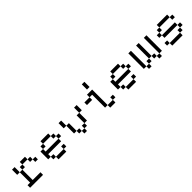

<svg xmlns="http://www.w3.org/2000/svg" viewBox="327 -1954 3283 3283"><g transform="rotate(-45 1969.0 -312.5)"><path d="M62.5 0H375V-62.5H187.5V-312.5H125V-62.5H62.5ZM62.5 -312.5H125V-437.5H62.5ZM187.5 -312.5H250V-375H187.5ZM250 -375H375V-437.5H250ZM375 -312.5H437.5V-375H375ZM437.5 -250H500V-312.5H437.5Z M625 -312.5V-125H687.5V-187.5H1000V-250H687.5V-312.5ZM687.5 -62.5H750V-125H687.5ZM687.5 -312.5H750V-375H687.5ZM750 0H937.5V-62.5H750ZM750 -375H937.5V-437.5H750ZM937.5 -62.5H1000V-125H937.5ZM937.5 -312.5H1000V-375H937.5ZM1000 -250H1062.5V-312.5H1000Z M1187.5 -437.5V-312.5H1250V-437.5ZM1250 -125H1312.5V-312.5H1250ZM1312.5 -62.5H1375V-125H1312.5ZM1375 0H1437.5V-62.5H1375ZM1437.5 -62.5H1500V-125H1437.5ZM1500 -125H1562.5V-312.5H1500ZM1562.5 -312.5H1625V-437.5H1562.5Z M2000 0H2125V-62.5H2000ZM1750 -312.5H1875V-375H1750ZM1875 -375H1937.5V-62.5H2000V-437.5H1875ZM1937.5 -500H2000V-625H1937.5ZM2125 -62.5H2187.5V-125H2125Z M2312.5 -312.5V-125H2375V-187.5H2687.5V-250H2375V-312.5ZM2375 -62.5H2437.5V-125H2375ZM2375 -312.5H2437.5V-375H2375ZM2437.5 0H2625V-62.5H2437.5ZM2437.5 -375H2625V-437.5H2437.5ZM2625 -62.5H2687.5V-125H2625ZM2625 -312.5H2687.5V-375H2625ZM2687.5 -250H2750V-312.5H2687.5Z M2875 -437.5V-62.5H2937.5V-437.5ZM2937.5 0H3000V-62.5H2937.5ZM3000 -62.5H3062.5V-125H3000ZM3062.5 -125H3125V-437.5H3062.5ZM3125 -62.5H3187.5V-125H3125ZM3187.5 0H3250V-62.5H3187.5ZM3250 -62.5H3312.5V-437.5H3250Z M3562.5 -375H3812.5V-437.5H3562.5ZM3437.5 -62.5H3500V-125H3437.5ZM3437.5 -250H3500V-312.5H3437.5ZM3500 0H3750V-62.5H3500ZM3500 -187.5H3812.5V-250H3500ZM3500 -312.5H3562.5V-375H3500ZM3750 -62.5H3812.5V-125H3750ZM3812.5 -125H3875V-187.5H3812.5ZM3812.5 -312.5H3875V-375H3812.5Z"/></g></svg>

Font: ChillMoonMono
Style: Regular
Weight: 400
Designer: Warren2060
Foundry: ChillType
Version: Version 1.000;Glyphs 3.1.1 (3135)